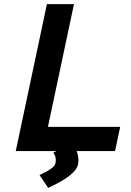

<svg xmlns="http://www.w3.org/2000/svg" viewBox="-20 -731 636 929"><path d="M207 -710.9H337.9L211.9 -117.2H561.5L536.6 0H56.2ZM171.4 116.2Q173.3 115.2 179.9 111.8Q186.5 108.4 190.2 106.7Q193.8 105 200.7 101.3Q207.5 97.7 211.7 95.2Q215.8 92.8 221.4 89.1Q227.1 85.4 231 82.3Q234.9 79.1 238.3 75.7Q250 64.9 250 44.2Q250 23.4 237.8 7.8L326.2 -36.1Q359.4 0 359.4 43.9Q359.4 55.2 357.4 64.9Q346.2 116.2 221.2 174.3Q215.8 177.2 213.4 178.2Z"/></svg>

Font: Tuffy
Style: BoldItalic
Weight: 700
Italic angle: -12°
Designer: Thatcher Ulrich, Karoly Barta, Michael Everson
Version: Version 001.271